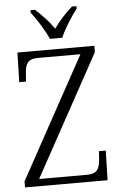

<svg xmlns="http://www.w3.org/2000/svg" viewBox="-61 -973 633 1015"><g transform="rotate(-5 255.0 -465.5)"><path d="M229 -771H295C313 -816 355 -880 384 -918V-931H360C321 -895 290 -863 262 -822C234 -863 203 -895 164 -931H140V-918C169 -880 211 -816 229 -771ZM30 0H468L472 -157H436L433 -114C429 -65 417 -38 362 -38H108L460 -680V-714H52L48 -557H84L87 -600C90 -648 102 -676 156 -676H383L30 -32Z"/></g></svg>

Font: Noto Serif Georgian SemiCondensed Light
Style: Regular
Weight: 300
Width: 4
Designer: Monotype Design Team, Akaki Razmadze
Foundry: Google LLC
Version: Version 2.003